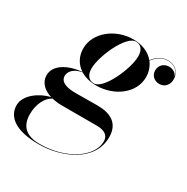

<svg xmlns="http://www.w3.org/2000/svg" viewBox="-221 -611 984 1013"><g transform="rotate(30 271.0 -105.0)"><path d="M256.5 -160C367 -160 463 -233 463 -328.5C463 -362 452.5 -391 434.5 -414C460 -447.5 486.5 -463 521.5 -463C557 -463 586 -442 592 -406.5C585 -427.5 563.5 -439 541.5 -439C512.5 -439 486.5 -419 486.5 -385.5C486.5 -353.5 511.5 -333.5 540.5 -333.5C574 -333.5 595 -359.5 595 -392C595 -437.5 562 -465 521.5 -465C485.5 -465 458 -449 433 -416C405 -450 360 -469.5 306.5 -469.5C196.5 -469.5 100 -392 100 -296.5C100 -247.5 122.5 -209.5 158.5 -186C72 -178.5 3 -138.5 3 -76.5C3 -35 33 -3.5 81.5 11.5C18.5 25.5 -55 77 -55 139C-55 208 5.5 260 147.5 260C291 260 453 188 453 42C453 -43 394.5 -72.5 315.5 -72.5C287 -72.5 219.5 -71.5 184.5 -71.5C136.5 -71.5 87.5 -80.5 87.5 -122C87.5 -148 110.5 -177 161 -184.5C187 -168.5 220 -160 256.5 -160ZM240.5 -163.5C206 -163.5 190.5 -191 190.5 -226.5C190.5 -301.5 264 -466 323 -466C357.5 -466 372.5 -439.5 372.5 -404C372.5 -329 299.5 -163.5 240.5 -163.5ZM29.5 144.5C29.5 83.5 56 32.5 92.5 14.5C111 19 131.5 21.5 154 21.5H364.5C413 21.5 439.5 39 439.5 75.5C439.5 168 316 256 152 256C67.5 256 29.5 216 29.5 144.5Z"/></g></svg>

Font: Bodoni* 96pt Medium
Style: Italic
Weight: 500
Italic angle: -13°
Version: Version 2.3